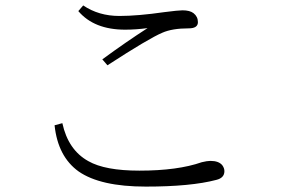

<svg xmlns="http://www.w3.org/2000/svg" viewBox="-20 -732 1040 711"><path d="M358.9 -512.2Q447.3 -577.1 526.4 -627.9Q482.9 -622.1 443.4 -622.1Q328.6 -622.1 270 -690.9L288.1 -711.9Q345.7 -672.9 421.9 -672.9Q490.2 -672.9 587.9 -687Q640.6 -693.8 655.8 -693.8Q683.1 -693.8 696.8 -683.1Q712.9 -670.4 712.9 -649.9Q712.9 -627 678.7 -627Q617.7 -627 581.1 -610.8Q531.2 -589.8 377.9 -490.2ZM210.9 -275.9Q232.4 -176.8 307.1 -135.3Q368.7 -100.1 496.1 -100.1Q638.2 -100.1 727.1 -131.3Q747.1 -136.2 759.3 -136.2Q790 -136.2 803.2 -120.1Q811 -109.4 811 -98.1Q811 -73.2 781.2 -65.9Q687 -41 520 -41Q351.6 -41 271 -97.2Q194.3 -152.3 182.1 -268.1Z"/></svg>

Font: I.MingCP
Style: Regular
Weight: 400
Designer: I.Font Project
Version: Version 8.000; Sep 06, 2022